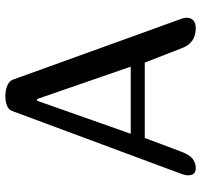

<svg xmlns="http://www.w3.org/2000/svg" viewBox="-37 -712 749 715"><g transform="rotate(-90 337.5 -354.5)"><path d="M181.2 -189.9 129.9 -53.2Q117.7 -21.5 102.3 -10.7Q86.9 0 68.8 0Q54.7 0 48.3 -7.8Q42 -15.6 42 -27.8Q42 -38.1 46.9 -51.8L282.2 -685.1Q286.6 -696.8 301.5 -702.9Q316.4 -709 336.9 -709Q358.9 -709 376 -701.9Q393.1 -694.8 397.9 -682.1L627 -47.9Q628.9 -39.6 628.9 -33.2Q628.9 -19 619.6 -9.5Q610.4 0 589.8 0Q534.2 0 515.1 -53.2L461.9 -189.9ZM446.8 -242.2 326.2 -590.8H319.8L196.8 -242.2Z"/></g></svg>

Font: Marmelad
Style: Regular
Weight: 400
Designer: Manvel Shmavonyan
Foundry: Cyreal (www.cyreal.org)
Version: Version 1.000